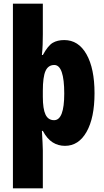

<svg xmlns="http://www.w3.org/2000/svg" viewBox="-20 -780 564 1040"><path d="M492 -275Q492 -142 449 -66Q406 10 332 10Q295 10 265 -9Q235 -28 212 -71H207Q209 -34 210.5 -7.5Q212 19 212 35V240H50V-760H212V-594Q212 -566 211 -538Q210 -510 207 -482H212Q240 -533 265.5 -548Q291 -563 328 -563Q405 -563 448.5 -486Q492 -409 492 -275ZM328 -273Q328 -428 274 -428Q241 -428 226.5 -395.5Q212 -363 212 -288V-256Q212 -190 226.5 -159.5Q241 -129 273 -129Q328 -129 328 -273Z"/></svg>

Font: Noto Sans Malayalam ExtraCondensed Black
Style: Regular
Weight: 900
Width: 2
Designer: Jelle Bosma - Monotype Design Team
Foundry: Monotype Imaging Inc.
Version: Version 2.104; ttfautohint (v1.8.4.7-5d5b)